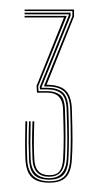

<svg xmlns="http://www.w3.org/2000/svg" viewBox="-20 -820 208 402"><path d="M83.2 -437.5Q58.2 -437.5 46.4 -448.9Q34.5 -460.2 33.2 -486.8Q32.5 -506.2 32.6 -525.8Q32.8 -545.2 33.2 -566H37Q36.2 -539.2 36.2 -521.9Q36.2 -504.5 37 -486Q38.8 -440.5 83.2 -440.5Q105 -440.5 115.2 -451.2Q125.5 -462 127 -487Q128 -501.8 128.1 -529.1Q128.2 -556.5 127 -591.2Q126 -617 114.8 -628Q103.5 -639 78.8 -639H72.5V-640.8L131.5 -786.2V-796.8H31.5V-800H135V-785.5L77.5 -642.5Q105.2 -642.5 117.4 -630.6Q129.5 -618.8 130.5 -591.5Q131.8 -550.2 131.8 -528Q131.8 -505.8 130.5 -486.5Q129 -460.2 118 -448.9Q107 -437.5 83.2 -437.5ZM83.2 -443.8Q62 -443.8 51.9 -453.5Q41.8 -463.2 40.8 -486.8Q40 -506.5 39.9 -522.1Q39.8 -537.8 40.8 -566H44.2Q43.8 -544.5 43.6 -524.6Q43.5 -504.8 44.2 -487Q46 -447 83.2 -447Q117.2 -447 119.8 -487.5Q121 -505.5 120.9 -531.1Q120.8 -556.8 119.5 -591Q118.8 -615.2 108.4 -624Q98 -632.8 78.8 -632.8H63.8L63.2 -638.2L124 -787.8V-790H31.5V-793.5H127.8V-786.8L67.2 -637.8V-636.2H78.8Q99.5 -636.2 110.9 -627Q122.2 -617.8 123.2 -591.2Q125.5 -525 123.2 -486.8Q121.8 -462.5 111.9 -453.1Q102 -443.8 83.2 -443.8ZM83.2 -450Q49.5 -450 48 -487.2Q47.2 -506.2 47.1 -521.2Q47 -536.2 48 -566H51.8Q50.8 -534.5 50.9 -519.5Q51 -504.5 51.8 -486.8Q53.2 -453.2 83.2 -453.2Q98.5 -453.2 104.9 -461.8Q111.2 -470.2 112.2 -487.8Q113.5 -510.2 113.4 -533.6Q113.2 -557 112 -591.8Q111 -626 78.8 -626H57.5L56.5 -640.2L114 -783.5H31.5V-786.8H119.8L60 -639.2L60.8 -629.2H78.8Q94.2 -629.2 104.8 -622.1Q115.2 -615 116 -590.8Q117.2 -560.2 117.1 -531.2Q117 -502.2 116 -487.5Q114 -450 83.2 -450Z"/></svg>

Font: Big Shoulders Inline Display Thin
Style: Regular
Weight: 100
Designer: Patric King
Foundry: XO Type Co
Version: Version 1.000